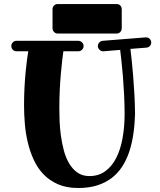

<svg xmlns="http://www.w3.org/2000/svg" viewBox="-20 -898 794 951"><path d="M729 -688Q729 -677.2 722.4 -670.2Q715.8 -663.1 706.1 -662.1L626 -655.8Q628.4 -634.3 632.3 -599.4Q636.2 -564.5 639.6 -521.2Q643.1 -478 645.8 -429.4Q648.4 -380.9 648.9 -333Q647.5 -281.7 640.6 -234.9Q633.8 -188 620.4 -147.2Q606.9 -106.4 585.4 -73.2Q564 -40 533.2 -16.4Q502.4 7.3 461.2 20.3Q419.9 33.2 367.2 33.2Q309.1 33.2 266.6 14.4Q224.1 -4.4 194.3 -35.9Q164.6 -67.4 146 -108.9Q127.4 -150.4 116.9 -195.8Q106.4 -241.2 102.8 -287.6Q99.1 -334 99.1 -376Q99.1 -421.9 101.3 -463.4Q103.5 -504.9 106.7 -539.3Q109.9 -573.7 113.5 -600.3Q117.2 -627 120.1 -644H62Q50.8 -644 43.5 -651.6Q36.1 -659.2 36.1 -669.9Q36.1 -680.7 43.5 -688.2Q50.8 -695.8 62 -695.8H368.2Q378.4 -695.8 386.2 -688.2Q394 -680.7 394 -669.9Q394 -659.2 386.2 -651.6Q378.4 -644 368.2 -644H293.9Q291.5 -628.4 288.3 -600.3Q285.2 -572.3 281.7 -535.6Q278.3 -499 276.1 -455.1Q273.9 -411.1 273.9 -363.8Q273.9 -335.9 275.1 -300.3Q276.4 -264.6 281.5 -227.1Q286.6 -189.5 296.1 -153.3Q305.7 -117.2 322.3 -88.9Q338.9 -60.5 363.5 -43.2Q388.2 -25.9 422.9 -25.9Q468.3 -25.9 501.2 -49.8Q534.2 -73.7 555.4 -115.2Q576.7 -156.7 586.9 -212.9Q597.2 -269 597.2 -333Q597.2 -380.4 594.7 -428.5Q592.3 -476.6 588.9 -519.3Q585.4 -562 581.5 -596.4Q577.6 -630.9 575.2 -650.9L493.2 -644H490.2Q479.5 -644 472.2 -652.1Q464.8 -660.2 464.8 -669.9Q464.8 -679.7 471.4 -687Q478 -694.3 487.8 -695.8L702.1 -712.9H704.1Q714.4 -712.9 721.7 -705.3Q729 -697.8 729 -688ZM583 -757.8Q583 -747.6 575.9 -739.7Q568.8 -731.9 558.1 -731.9H265.1Q254.9 -731.9 247.6 -739.7Q240.2 -747.6 240.2 -757.8V-852.1Q240.2 -863.3 247.6 -870.6Q254.9 -877.9 265.1 -877.9H558.1Q568.8 -877.9 575.9 -870.6Q583 -863.3 583 -852.1Z"/></svg>

Font: Ribeye
Style: Regular
Weight: 400
Designer: Astigmatic (AOETI)
Foundry: Astigmatic (AOETI)
Version: Version 1.000